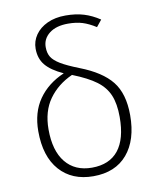

<svg xmlns="http://www.w3.org/2000/svg" viewBox="-84 -807 731 885"><g transform="rotate(-10 281.5 -365.0)"><path d="M497 -237Q497 -121 441 -55Q385 11 282 11Q182 11 124.5 -54Q67 -119 67 -237Q67 -325 109.5 -386Q152 -447 229 -480Q172 -506 146.5 -537Q121 -568 121 -614Q121 -649 141 -678Q161 -707 197.5 -724Q234 -741 283 -741Q331 -741 368.5 -729.5Q406 -718 442 -694L417 -663Q384 -684 355 -693Q326 -702 288 -702Q232 -702 200 -677Q168 -652 168 -613Q168 -585 179.5 -566.5Q191 -548 220 -530.5Q249 -513 305 -491Q406 -452 451.5 -395Q497 -338 497 -237ZM448 -237Q448 -299 431 -339.5Q414 -380 375 -409Q336 -438 265 -466Q196 -435 155.5 -378.5Q115 -322 115 -237Q115 -137 159 -83Q203 -29 282 -29Q364 -29 406 -81.5Q448 -134 448 -237Z"/></g></svg>

Font: FiraGO ExtraLight
Style: Regular
Weight: 200
Designer: bBox Type
Foundry: bBox Type GmbH
Version: Version 1.001